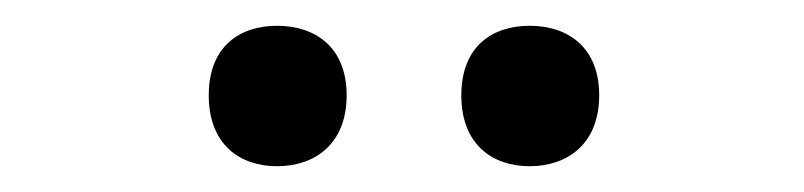

<svg xmlns="http://www.w3.org/2000/svg" viewBox="-20 -757 624 149"><path d="M142 -683C142 -645 166 -628 195 -628C224 -628 249 -645 249 -683C249 -721 224 -737 195 -737C166 -737 142 -721 142 -683ZM338 -683C338 -645 362 -628 391 -628C420 -628 445 -645 445 -683C445 -721 420 -737 391 -737C362 -737 338 -721 338 -683Z"/></svg>

Font: Noto Sans Lao UI Med
Style: Regular
Weight: 500
Designer: Monotype Design Team
Foundry: Monotype Imaging Inc.
Version: Version 2.000